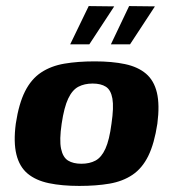

<svg xmlns="http://www.w3.org/2000/svg" viewBox="-20 -606 570 632"><path d="M241 6Q184 6 141 -3Q98 -12 71 -34.5Q44 -57 34 -97.5Q24 -138 32 -199Q42 -265 62.5 -305.5Q83 -346 115.5 -367.5Q148 -389 192 -396.5Q236 -404 292 -404Q349 -404 391.5 -395Q434 -386 460.5 -363.5Q487 -341 496.5 -301Q506 -261 498 -199Q488 -133 468 -92.5Q448 -52 416 -30.5Q384 -9 340.5 -1.5Q297 6 241 6ZM248 -67Q275 -67 294.5 -77.5Q314 -88 327 -116.5Q340 -145 347 -199Q355 -253 350 -281.5Q345 -310 328.5 -320.5Q312 -331 285 -331Q258 -331 238 -320.5Q218 -310 204.5 -281.5Q191 -253 183 -199Q175 -145 181 -116.5Q187 -88 204 -77.5Q221 -67 248 -67ZM345 -460 405 -586 490 -585 408 -460ZM211 -460 272 -586 356 -585 274 -460Z"/></svg>

Font: Genos Thin
Style: Bold Italic
Weight: 700
Italic angle: -8°
Version: Version 1.010